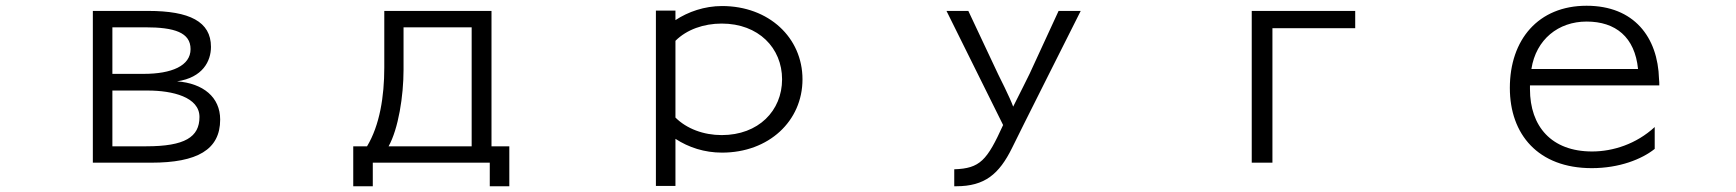

<svg xmlns="http://www.w3.org/2000/svg" viewBox="-20 -536 6040 668"><path d="M506 30C666 30 746 -15 746 -120C746 -198 687 -246 596 -253C685 -266 714 -323 714 -373C714 -461 639 -498 496 -498H303V30ZM371 -279V-441H485C587 -441 643 -423 643 -365C643 -307 577 -279 480 -279ZM371 -27V-221H494C581 -221 674 -198 674 -129C674 -59 623 -27 489 -27Z M1752 112V-27H1690V-498H1317V-301C1317 -200 1301 -100 1257 -27H1209V112H1277V30H1684V112ZM1621 -27H1332C1366 -88 1384 -202 1384 -293V-441H1621Z M2330 111V-53C2376 -23 2431 -5 2492 -5C2655 -5 2772 -115 2772 -260C2772 -405 2655 -515 2492 -515C2431 -515 2374 -495 2330 -466V-499H2262V111ZM2330 -394C2369 -433 2428 -454 2491 -454C2619 -454 2701 -369 2701 -260C2701 -151 2619 -66 2491 -66C2428 -66 2369 -88 2330 -127Z M3307 112C3406 112 3456 70 3501 -21C3514 -49 3740 -498 3740 -498H3663L3562 -279C3562 -279 3524 -202 3505 -165C3495 -194 3453 -277 3453 -277L3349 -498H3273L3470 -101C3414 22 3390 50 3300 53V112Z M4407 30V-438H4695V-498H4335V30Z M5737 -94C5673 -35 5592 -9 5519 -9C5378 -9 5303 -96 5303 -226V-239H5753C5753 -244 5753 -256 5752 -261C5748 -407 5665 -516 5500 -516C5332 -516 5233 -398 5233 -230C5233 -69 5331 49 5518 49C5614 49 5692 18 5737 -18ZM5308 -296C5324 -399 5402 -461 5500 -461C5601 -461 5668 -407 5679 -296Z"/></svg>

Font: LINE Seed JP App_OTF Regular
Style: Regular
Weight: 400
Designer: LY Corporation & Fontrix & Fontworks
Version: Version 1.002